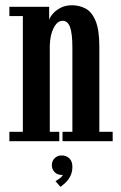

<svg xmlns="http://www.w3.org/2000/svg" viewBox="-20 -550 470 748"><path d="M16.5 0V-36.5H69V-487.5H16.5V-523.5H171.5V-472Q173 -480.5 184 -494.2Q195 -508 214.5 -518.8Q234 -529.5 260.5 -529.5Q289 -529.5 313.2 -516.8Q337.5 -504 352.2 -469.2Q367 -434.5 367 -368V-36.5H419V0H223.5V-36.5H262V-364Q262 -419 253 -444Q244 -469 224 -469Q213 -469 204.2 -461.5Q195.5 -454 188.8 -440.8Q182 -427.5 178.2 -410Q174.5 -392.5 174 -372.5V-36.5H211V0ZM215.5 178 196 155.5Q201 153.5 211.8 145.5Q222.5 137.5 225 130.5Q224 131.5 219.5 131.5Q203.5 131.5 192.8 120.5Q182 109.5 182 93.5Q182 77 193 66.2Q204 55.5 220 55.5Q238 55.5 250 66.8Q262 78 262 100Q262 120.5 254 136Q246 151.5 235 161.8Q224 172 215.5 178Z"/></svg>

Font: Imbue Thin 10pt SemiBold
Style: Regular
Weight: 600
Version: Version 1.102